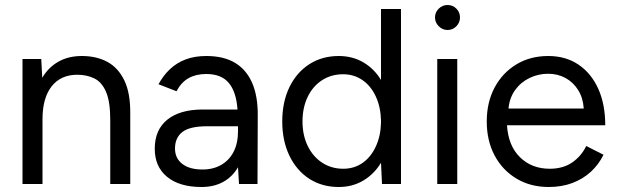

<svg xmlns="http://www.w3.org/2000/svg" viewBox="-20 -736 2472 768"><path d="M70 0V-500H145L149 -425Q174 -467 214 -489.5Q254 -512 307 -512Q366 -512 409.5 -488.5Q453 -465 477.5 -414Q502 -363 501 -280V0H421V-256Q421 -330 404 -369Q387 -408 357 -422.5Q327 -437 289 -437Q223 -437 186.5 -390.5Q150 -344 150 -259V0Z M786 12Q698 12 648.5 -28.5Q599 -69 599 -141Q599 -217 649.5 -257.5Q700 -298 791 -298H930Q925 -369 895 -404.5Q865 -440 805 -440Q764 -440 734.5 -423.5Q705 -407 686 -371L614 -399Q633 -434 660 -459.5Q687 -485 723 -498.5Q759 -512 805 -512Q875 -512 920.5 -484.5Q966 -457 989 -403.5Q1012 -350 1011 -271L1010 0H936L932 -67Q910 -29 873 -8.5Q836 12 786 12ZM790 -58Q833 -58 865 -76.5Q897 -95 914.5 -129Q932 -163 932 -211V-231H809Q739 -231 709.5 -208Q680 -185 680 -142Q680 -103 709 -80.5Q738 -58 790 -58Z M1335 12Q1268 12 1217 -21Q1166 -54 1137.5 -113.5Q1109 -173 1109 -250Q1109 -328 1137.5 -387Q1166 -446 1217 -479Q1268 -512 1335 -512Q1390 -512 1433.5 -486.5Q1477 -461 1504 -416V-700H1584V0H1508L1504 -85Q1477 -40 1433.5 -14Q1390 12 1335 12ZM1353 -61Q1397 -61 1430.5 -84.5Q1464 -108 1483.5 -150.5Q1503 -193 1504 -246V-253Q1503 -307 1483.5 -349.5Q1464 -392 1430 -415.5Q1396 -439 1352 -439Q1305 -439 1268 -415Q1231 -391 1210.5 -348Q1190 -305 1190 -250Q1190 -195 1211 -152Q1232 -109 1269 -85Q1306 -61 1353 -61Z M1729 0V-500H1809V0ZM1770 -616Q1750 -616 1735 -631Q1720 -646 1720 -666Q1720 -687 1735 -701.5Q1750 -716 1770 -716Q1791 -716 1805.5 -701.5Q1820 -687 1820 -666Q1820 -646 1805.5 -631Q1791 -616 1770 -616Z M2175 12Q2102 12 2046 -21.5Q1990 -55 1958.5 -114Q1927 -173 1927 -250Q1927 -327 1958.5 -386Q1990 -445 2045.5 -478.5Q2101 -512 2173 -512Q2243 -512 2294 -477.5Q2345 -443 2373 -381Q2401 -319 2401 -235H2008Q2013 -153 2060 -107Q2107 -61 2179 -61Q2232 -61 2268.5 -86Q2305 -111 2325 -152L2394 -117Q2375 -78 2343.5 -49Q2312 -20 2269.5 -4Q2227 12 2175 12ZM2014 -302H2315Q2312 -345 2292.5 -376Q2273 -407 2242 -424Q2211 -441 2172 -441Q2134 -441 2099 -424.5Q2064 -408 2041 -376.5Q2018 -345 2014 -302Z"/></svg>

Font: Figtree
Style: Regular
Weight: 400
Designer: Erik Kennedy
Foundry: Erik Kennedy
Version: Version 2.002